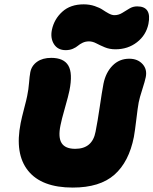

<svg xmlns="http://www.w3.org/2000/svg" viewBox="-20 -888 700 876"><path d="M279.8 -659.2Q243.7 -659.2 226.3 -686.5Q209 -713.9 216.8 -752Q227.1 -800.8 264.2 -834.5Q301.3 -868.2 361.8 -868.2Q388.7 -868.2 411.9 -860.4Q435.1 -852.5 448.2 -843.5Q461.4 -834.5 475.8 -826.7Q490.2 -818.8 502 -818.8Q521 -818.8 537.4 -828.9Q553.7 -838.9 570.1 -848.9Q586.4 -858.9 606 -858.9Q673.3 -858.9 657.2 -778.8Q646.5 -727.5 605 -695.3Q563.5 -663.1 506.8 -663.1Q480 -663.1 458.3 -672.1Q436.5 -681.2 419.4 -690.2Q402.3 -699.2 386.2 -699.2Q370.1 -699.2 356.9 -692.9Q343.8 -686.5 335.4 -679.2Q327.1 -671.9 312.5 -665.5Q297.9 -659.2 279.8 -659.2ZM312 -32.2Q169.9 -32.2 108.2 -109.1Q46.4 -186 74.2 -326.2Q79.1 -351.1 90.3 -393.8Q101.6 -436.5 104 -450.2Q110.4 -481 112.5 -510Q114.7 -539.1 118.2 -558.1Q124 -588.4 149.2 -606.2Q174.3 -624 213.9 -624Q271 -624 291.7 -588.9Q312.5 -553.7 296.9 -475.1Q292.5 -452.6 276.4 -396.2Q260.3 -339.8 255.9 -315.9Q244.6 -261.2 261.2 -235.1Q277.8 -209 323.2 -209Q401.4 -209 416 -287.1Q425.3 -333.5 435.1 -400.4Q444.8 -467.3 452.1 -505.9Q462.4 -557.1 493.4 -588.6Q524.4 -620.1 569.8 -620.1Q607.9 -620.1 630.1 -595.9Q652.3 -571.8 645 -536.1Q641.6 -518.6 629.2 -480Q616.7 -441.4 612.8 -420.9Q608.4 -397.9 602.1 -344Q595.7 -290 590.8 -263.2Q568.4 -149.4 502 -90.8Q435.5 -32.2 312 -32.2Z"/></svg>

Font: Shantell Sans Irregular Bouncy
Style: Italic
Weight: 800
Italic angle: -11.31°
Designer: Stephen Nixon, Anya Danilova, Shantell Martin
Foundry: Arrow Type
Version: Version 1.006;[9816181b4]